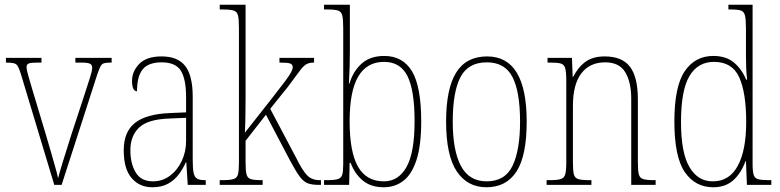

<svg xmlns="http://www.w3.org/2000/svg" viewBox="-20 -780 3289 810"><path d="M68 -468Q61 -490 55.5 -500Q50 -510 39 -513Q28 -516 5 -516V-536H155V-516H138Q110 -516 101 -512Q92 -508 92 -497Q92 -486 100 -458.5Q108 -431 115 -407L175 -207Q184 -178 193.5 -144Q203 -110 212 -79Q221 -48 225 -28Q230 -48 244 -94Q258 -140 281 -212L331 -364Q349 -419 359 -450.5Q369 -482 369 -494Q369 -506 360 -511Q351 -516 321 -516H298V-536H451V-516H449Q430 -516 420 -513.5Q410 -511 404.5 -501Q399 -491 391 -468L240 0H209Z M622 10Q569 10 535.5 -28.5Q502 -67 502 -146Q502 -224 549.5 -261.5Q597 -299 696 -303L765 -306V-371Q765 -446 743 -481.5Q721 -517 662 -517Q606 -517 582 -487.5Q558 -458 558 -395Q537 -395 537 -439Q537 -479 567.5 -510.5Q598 -542 662 -542Q730 -542 761.5 -501.5Q793 -461 793 -372V-105Q793 -68 797 -50Q801 -32 812 -26Q823 -20 844 -20H848V0H772L766 -95H764Q752 -68 734 -44Q716 -20 689 -5Q662 10 622 10ZM625 -15Q666 -15 697.5 -39Q729 -63 747 -101.5Q765 -140 765 -185V-283L695 -280Q604 -277 567 -242Q530 -207 530 -146Q530 -90 552.5 -52.5Q575 -15 625 -15Z M907 0V-20H918Q950 -20 965 -24.5Q980 -29 984 -44.5Q988 -60 988 -95V-663Q988 -699 984 -715Q980 -731 965.5 -735.5Q951 -740 921 -740H907V-760H1016V-373Q1016 -342 1015.5 -299Q1015 -256 1013 -220L1127 -365Q1163 -411 1182.5 -437Q1202 -463 1208.5 -476Q1215 -489 1215 -496Q1215 -509 1203 -512.5Q1191 -516 1159 -516V-536H1305V-516Q1284 -516 1271.5 -508.5Q1259 -501 1243 -479Q1227 -457 1194 -413L1120 -321L1229 -115Q1256 -60 1276 -40Q1296 -20 1328 -20H1334V0H1325Q1297 0 1279 -6.5Q1261 -13 1244.5 -35Q1228 -57 1203 -104L1102 -296L1016 -186V-95Q1016 -60 1020 -44.5Q1024 -29 1038 -24.5Q1052 -20 1083 -20H1088V0Z M1599 10Q1545 10 1511 -18Q1477 -46 1459 -93H1455L1453 0H1347V-20H1360Q1391 -20 1405.5 -24.5Q1420 -29 1424 -43.5Q1428 -58 1428 -89V-661Q1428 -698 1424 -714.5Q1420 -731 1406 -735.5Q1392 -740 1362 -740H1347V-760H1456V-561Q1456 -534 1455 -496.5Q1454 -459 1452 -427H1454Q1470 -480 1506 -512Q1542 -544 1601 -544Q1679 -544 1718 -479.5Q1757 -415 1757 -267Q1757 -166 1737 -105Q1717 -44 1681.5 -17Q1646 10 1599 10ZM1600 -15Q1661 -15 1695 -75.5Q1729 -136 1729 -269Q1729 -399 1699 -459Q1669 -519 1600 -519Q1528 -519 1491.5 -457.5Q1455 -396 1455 -268Q1455 -140 1490 -77.5Q1525 -15 1600 -15Z M2032 10Q1952 10 1907 -57Q1862 -124 1862 -267Q1862 -406 1904.5 -474Q1947 -542 2035 -542Q2202 -542 2202 -267Q2202 -123 2159 -56.5Q2116 10 2032 10ZM2033 -15Q2111 -15 2142.5 -81Q2174 -147 2174 -267Q2174 -393 2142 -455Q2110 -517 2034 -517Q1955 -517 1922.5 -454.5Q1890 -392 1890 -267Q1890 -145 1924.5 -80Q1959 -15 2033 -15Z M2286 0V-20H2299Q2331 -20 2345.5 -24.5Q2360 -29 2364.5 -44.5Q2369 -60 2369 -95V-441Q2369 -476 2364.5 -492Q2360 -508 2346 -512Q2332 -516 2302 -516H2290V-536H2393L2396 -456H2398Q2420 -498 2451 -520Q2482 -542 2531 -542Q2605 -542 2638 -498Q2671 -454 2671 -361V-95Q2671 -60 2675 -44.5Q2679 -29 2693.5 -24.5Q2708 -20 2739 -20H2746V0H2643V-364Q2643 -433 2618 -475Q2593 -517 2533 -517Q2468 -517 2432.5 -470.5Q2397 -424 2397 -333V-95Q2397 -60 2401 -44.5Q2405 -29 2419.5 -24.5Q2434 -20 2466 -20H2475V0Z M2989 10Q2913 10 2869 -54Q2825 -118 2825 -267Q2825 -416 2869 -480Q2913 -544 2989 -544Q3043 -544 3076 -516.5Q3109 -489 3128 -444H3132Q3129 -468 3128 -493.5Q3127 -519 3127 -544V-658Q3127 -697 3123 -714Q3119 -731 3106 -735.5Q3093 -740 3064 -740H3053V-760H3155V-88Q3155 -57 3159.5 -42.5Q3164 -28 3178.5 -24Q3193 -20 3223 -20H3234V0H3131L3127 -100H3125Q3107 -50 3074 -20Q3041 10 2989 10ZM2988 -15Q3057 -15 3092.5 -80.5Q3128 -146 3128 -265Q3128 -389 3098.5 -454Q3069 -519 2992 -519Q2924 -519 2888.5 -459Q2853 -399 2853 -265Q2853 -135 2889 -74.5Q2925 -14 2988 -15Z"/></svg>

Font: Noto Serif Tamil Condensed Thin
Style: Regular
Weight: 100
Width: 3
Designer: Indian Type Foundry, Tom Grace, and the Monotype Design Team
Foundry: Monotype Imaging Inc.
Version: Version 2.004; ttfautohint (v1.8.4.7-5d5b)